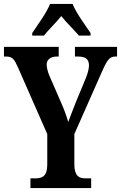

<svg xmlns="http://www.w3.org/2000/svg" viewBox="-20 -951 612 971"><path d="M143 -784V-771H202C224 -799 265 -838 290 -870C314 -838 356 -799 379 -771H438V-784C412 -822 365 -886 347 -931H233C216 -886 168 -822 143 -784ZM134 0H441V-49H411C381 -49 356 -60 356 -120V-273L495 -587C522 -648 534 -665 563 -665H572V-714H359V-665H375C411 -665 430 -653 430 -620C430 -608 426 -586 415 -558L368 -445C351 -402 336 -364 325 -334C316 -365 306 -394 289 -432L229 -570C222 -587 216 -609 216 -624C216 -648 234 -665 267 -665H277V-714H0V-665H11C44 -665 52 -651 70 -612L219 -273V-118C219 -60 194 -49 158 -49H134Z"/></svg>

Font: Noto Serif Bengali ExtraCondensed
Style: Regular
Weight: 400
Width: 2
Designer: Juan Bruce, Universal Thirst, Indian Type Foundry and the Monotype Design Team.
Foundry: Monotype Imaging Inc.
Version: Version 2.003